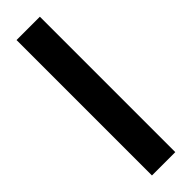

<svg xmlns="http://www.w3.org/2000/svg" viewBox="-262 -761 762 762"><g transform="rotate(-45 119.0 -380.0)"><path d="M184 0H53V-760H184Z"/></g></svg>

Font: Noto Sans Display ExtraCondensed
Style: Regular
Weight: 400
Width: 2
Version: Version 2.003